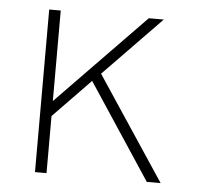

<svg xmlns="http://www.w3.org/2000/svg" viewBox="-42 -536 601 580"><g transform="rotate(5 258.5 -246.5)"><path d="M423.5 0H465.5L257.5 -313.5L432 -493H386.5L119.5 -218.5V-493H84.5V0H119.5V-173L232.5 -289.5Z"/></g></svg>

Font: HK Grotesk ExtraLight
Style: Regular
Weight: 200
Designer: Alfredo Marco Pradil
Foundry: Hanken Design Co.
Version: Version 3.001;FEAKit 1.0